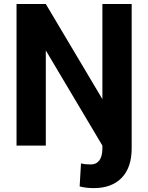

<svg xmlns="http://www.w3.org/2000/svg" viewBox="-20 -731 743 964"><path d="M63 -710.9H210V0H63ZM106.4 -651.9 210 -710.9 597.7 -59.1 494.1 0ZM494.1 -710.9H641.1V13.7Q641.1 110.4 590.8 161.9Q540.5 213.4 452.1 213.4Q432.6 213.4 416 211.7Q399.4 210 379.9 205.1L386.7 89.4Q397.9 92.3 409.7 93.5Q421.4 94.7 435.5 94.7Q463.9 94.7 479 74Q494.1 53.2 494.1 13.7Z"/></svg>

Font: RobotoDEMO
Style: Regular
Weight: 400
Designer: Christian Robertson
Foundry: Google
Version: Version 2.136